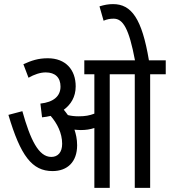

<svg xmlns="http://www.w3.org/2000/svg" viewBox="-20 -916 828 936"><path d="M356 -208C356 -238 350 -263 343 -284C353 -283 364 -282 374 -282C398 -282 419 -285 440 -292V0H515V-554H637V0H712V-554H788V-622H706C672 -825 621 -896 531 -896C508 -896 488 -892 465 -885L485 -815C501 -822 516 -825 534 -825C580 -825 609 -776 638 -622H391V-554H440V-362C417 -353 395 -349 364 -349C343 -349 327 -351 311 -355C304 -364 298 -373 291 -381C325 -406 349 -443 349 -495C349 -576 300 -632 213 -632C166 -632 134 -621 94 -603L119 -537C147 -553 176 -563 203 -563C249 -563 275 -538 275 -494C275 -447 241 -418 177 -411L185 -344C199 -345 213 -348 227 -351C258 -315 283 -268 283 -215C283 -173 262 -151 230 -151C168 -151 128 -235 89 -374L21 -356C80 -157 136 -82 236 -82C309 -82 356 -127 356 -208Z"/></svg>

Font: Noto Sans ExtraCondensed
Style: Italic
Weight: 400
Width: 2
Italic angle: -12°
Designer: Monotype Design Team
Foundry: Monotype Imaging Inc.
Version: Version 2.013